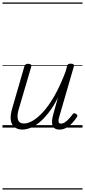

<svg xmlns="http://www.w3.org/2000/svg" viewBox="-20 -1030 686 1550"><path d="M161 16Q125 16 99.5 -2Q74 -20 67.5 -59Q61 -98 80 -160L177 -495Q181 -506 187.5 -510.5Q194 -515 207 -515Q223 -515 229.5 -509Q236 -503 232 -491L134 -158Q121 -117 121.5 -89Q122 -61 134.5 -47Q147 -33 174 -33Q206 -33 245.5 -56Q285 -79 330 -128.5Q375 -178 420.5 -258Q466 -338 510 -453L521 -495Q525 -508 531 -512Q537 -516 551 -516Q567 -516 573.5 -510.5Q580 -505 576 -493L462 -100Q454 -76 452.5 -61Q451 -46 456 -39Q461 -32 471 -32Q488 -32 505 -43.5Q522 -55 537.5 -72Q553 -89 566 -107Q572 -116 579 -116Q586 -116 594 -110Q603 -104 604.5 -98Q606 -92 601 -85Q589 -66 568 -42Q547 -18 519.5 -1Q492 16 460 16Q437 16 423 7Q409 -2 403.5 -19Q398 -36 400.5 -59.5Q403 -83 411 -111L448 -243Q412 -171 373.5 -121.5Q335 -72 297.5 -41.5Q260 -11 225 2.5Q190 16 161 16ZM0 490H646V500H0ZM0 -20H646V0H0ZM0 -505H646V-500H0ZM0 -1010H646V-1000H0Z"/></svg>

Font: Playwrite AU QLD Guides
Style: Regular
Weight: 400
Designer: Veronika Burian, José Scaglione
Foundry: TypeTogether
Version: Version 1.003